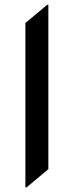

<svg xmlns="http://www.w3.org/2000/svg" viewBox="-20 -777 313 816"><path d="M87.9 19.5V-679.2L180.7 -756.8H185.5V-58.1L92.8 19.5Z"/></svg>

Font: Gothica
Style: Book
Weight: 400
Designer: Wojciech Kalinowski "wmk69" (wmk69@o2.pl)
Foundry: Wojciech Kalinowski "wmk69" (wmk69@o2.pl)
Version: Version 2.1.0; 2021-05-14